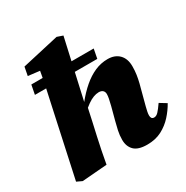

<svg xmlns="http://www.w3.org/2000/svg" viewBox="-167 -856 982 1013"><g transform="rotate(-30 324.0 -350.0)"><path d="M444 16Q389 16 365 -8Q341 -32 341 -72Q341 -100 347 -127.5Q353 -155 359 -177L380 -256Q386 -280 389 -295.5Q392 -311 392 -322Q392 -336 383.5 -344Q375 -352 359 -352Q344 -352 326.5 -345.5Q309 -339 290 -325.5Q271 -312 248 -291L237 -345H267Q301 -387 336 -417Q371 -447 408.5 -463.5Q446 -480 487 -480Q531 -480 556.5 -454Q582 -428 582 -382Q582 -355 578.5 -331.5Q575 -308 569 -284L537 -163Q533 -147 530.5 -135Q528 -123 528 -113Q528 -102 532.5 -96Q537 -90 547 -90Q560 -90 572.5 -103Q585 -116 605 -145L646 -120Q627 -86 599 -55Q571 -24 533 -4Q495 16 444 16ZM52 12 20 -3 109 -414Q121 -467 131.5 -517Q142 -567 151 -620L220 -596L78 -613L88 -665L313 -716L348 -704L266 -339L274 -332L253 -235Q243 -191 234.5 -152.5Q226 -114 218.5 -77Q211 -40 204 0ZM61 -508 72 -565H452L441 -508Z"/></g></svg>

Font: Source Serif 4 Black
Style: Italic
Weight: 900
Italic angle: -12°
Designer: Frank Grießhammer
Foundry: Adobe Systems Incorporated
Version: Version 4.004;hotconv 1.0.116;makeotfexe 2.5.65601